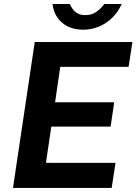

<svg xmlns="http://www.w3.org/2000/svg" viewBox="-20 -931 676 951"><path d="M44.3 0 152.1 -723H635.9L616.8 -599.8H278.4L252.9 -424.5H545.7L527.9 -303.8H234.1L207.6 -124.5L552.2 -124.2L533.1 0ZM391.7 -783.8Q351 -783.8 318.6 -798.7Q286.2 -813.6 265.7 -842Q245.2 -870.4 239.9 -911.3H325.8Q331.6 -897.5 341 -884.9Q350.4 -872.2 365.3 -864.2Q380.2 -856.2 402.5 -856.2Q435 -856.2 458 -872.8Q480.9 -889.4 496.6 -911.3H582.8Q565.5 -872.3 536.6 -843.7Q507.6 -815 470.5 -799.4Q433.3 -783.8 391.7 -783.8Z"/></svg>

Font: Public Sans Thin
Style: Italic
Weight: 100
Italic angle: -8°
Designer: The Public Sans project authors (U.S. Web Design System). Libre Franklin designed by Pablo Impallari and Rodrigo Fuenzal
Version: Version 2.000